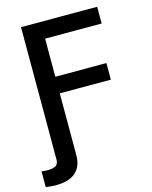

<svg xmlns="http://www.w3.org/2000/svg" viewBox="-158 -816 883 1113"><g transform="rotate(-15 283.0 -259.0)"><path d="M78.1 -727.5V66.4C78.1 98.6 62.5 113.3 11.7 113.3C2 113.3 -10.7 112.3 -23.4 110.4V204.1C-9.3 207.5 13.7 210 38.6 210C141.6 210 195.8 162.1 195.8 71.8V-298.8H502.4V-398.4H195.8V-627H535.2V-727.5Z"/></g></svg>

Font: Raveo Medium
Style: Regular
Weight: 500
Designer: Jakub Foglar, Rasmus Andersson (Inter)
Foundry: Jakubfoglar.com
Version: Version 1.100;Glyphs 3.2.3 (3260)